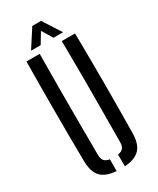

<svg xmlns="http://www.w3.org/2000/svg" viewBox="-240 -1030 909 1106"><g transform="rotate(-30 214.0 -476.5)"><path d="M52.5 -137Q50.5 -304 50.5 -468.8Q50.5 -633.5 52.5 -800H140.5Q139.5 -689 139 -577Q138.5 -465 139 -352.8Q139.5 -240.5 140 -129Q140 -103 150.5 -89.5Q161 -76 187 -71.5V6.5Q116 1.5 84.8 -32.5Q53.5 -66.5 52.5 -137ZM241.5 6.5V-71.5Q267 -76 277.2 -89.5Q287.5 -103 287.5 -129Q288 -240.5 288.8 -352.8Q289.5 -465 289.2 -577Q289 -689 287.5 -800H375.5Q378 -633.5 378 -468.8Q378 -304 375.5 -137Q375 -66.5 343.5 -32.5Q312 1.5 241.5 6.5ZM106.5 -840.5 184 -960.5H242L319.5 -840.5H256L213 -911L170.5 -840.5Z"/></g></svg>

Font: Big Shoulders Stencil Text Thin Medium
Style: Regular
Weight: 500
Version: Version 2.001